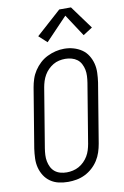

<svg xmlns="http://www.w3.org/2000/svg" viewBox="-104 -1031 709 1098"><g transform="rotate(-10 250.0 -482.0)"><path d="M201 8Q173 8 146.5 2Q120 -4 98.5 -19Q77 -34 63 -56Q49 -78 42.5 -103.5Q36 -129 37 -157Q38 -185 42 -213L99 -558Q103 -582 111 -606.5Q119 -631 133.5 -653Q148 -675 167.5 -693Q187 -711 210.5 -722.5Q234 -734 258.5 -740Q283 -746 309 -746Q337 -746 363 -738.5Q389 -731 410.5 -716.5Q432 -702 446 -679.5Q460 -657 466.5 -631.5Q473 -606 472 -578Q471 -550 467 -522L410 -177Q406 -153 398 -128.5Q390 -104 376 -82Q362 -60 342 -42Q322 -24 298.5 -12.5Q275 -1 250 3.5Q225 8 201 8ZM202 -47Q220 -47 238 -51Q256 -55 272.5 -64Q289 -73 303 -87Q317 -101 326.5 -117Q336 -133 341.5 -151Q347 -169 350 -186L407 -531Q410 -550 411 -569.5Q412 -589 408.5 -606.5Q405 -624 396.5 -640.5Q388 -657 374 -667.5Q360 -678 342 -683Q324 -688 305 -688Q287 -688 269 -684Q251 -680 235 -670.5Q219 -661 205.5 -647.5Q192 -634 182.5 -617.5Q173 -601 167.5 -583.5Q162 -566 159 -549L102 -204Q99 -185 98 -166Q97 -147 100.5 -129Q104 -111 112 -95Q120 -79 133.5 -68Q147 -57 165 -52Q183 -47 202 -47ZM223 -799 176 -842 321 -972H389L487 -838L433 -803L349 -931Z"/></g></svg>

Font: Iosevka Slab Light Oblique
Style: Regular
Weight: 300
Italic angle: -9°
Monospace: yes
Designer: Belleve Invis
Foundry: Belleve Invis
Version: Version 11.1.1; ttfautohint (v1.8.3)